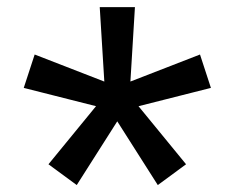

<svg xmlns="http://www.w3.org/2000/svg" viewBox="-20 -785 660 540"><path d="M276.5 -505.3 260.5 -765H359.5L343.7 -505.3ZM299.5 -537.3 542.5 -631.7 573.2 -537.8 320.2 -473.8ZM337.3 -525.7 503.3 -323 423.8 -264.5 282.8 -486.2ZM336.8 -486.2 195.8 -264.5 116.3 -323 282.3 -525.7ZM299.8 -473.8 46.8 -537.8 77.5 -631.7 320.5 -537.3Z"/></svg>

Font: Monaspace Neon Var
Style: Regular
Weight: 400
Designer: Riley Cran and the Lettermatic Team
Version: Version 1.000 (Monaspace Neon Var)